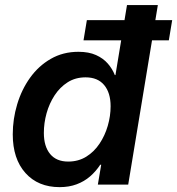

<svg xmlns="http://www.w3.org/2000/svg" viewBox="-20 -748 718 778"><path d="M221.7 10.3Q134.3 10.3 83 -47.1Q31.7 -104.5 31.7 -203.6Q31.7 -265.6 49.6 -325.2Q67.4 -384.8 101.8 -432.9Q136.2 -481 185.8 -509.5Q235.4 -538.1 297.9 -538.1Q339.8 -538.1 369.1 -524.9Q398.4 -511.7 417 -490.2Q435.5 -468.8 445.3 -443.8H447.8L494.6 -727.5H619.6L499.5 0H376.5L390.1 -80.6H386.2Q368.7 -53.7 345 -33.2Q321.3 -12.7 290.5 -1.2Q259.8 10.3 221.7 10.3ZM256.3 -93.3Q297.4 -93.3 329.3 -113Q361.3 -132.8 383.3 -165.8Q405.3 -198.7 416.7 -238.3Q428.2 -277.8 428.2 -317.4Q428.2 -372.1 402.1 -403.3Q376 -434.6 326.7 -434.6Q285.6 -434.6 254.2 -414.6Q222.7 -394.5 201.2 -361.6Q179.7 -328.6 168.7 -289.1Q157.7 -249.5 157.7 -209.5Q157.7 -154.8 183.1 -124Q208.5 -93.3 256.3 -93.3ZM318.4 -584.5 332 -666.5H677.7L664.1 -584.5Z"/></svg>

Font: Inter 24pt SemiBold
Style: Italic
Weight: 600
Italic angle: -9.3988°
Designer: Rasmus Andersson
Foundry: rsms
Version: Version 4.001;git-66647c0bb